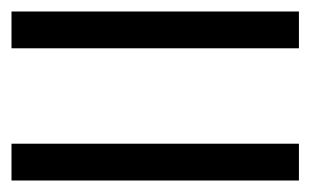

<svg xmlns="http://www.w3.org/2000/svg" viewBox="-20 -527 540 334"><path d="M0 -213V-277H500V-213ZM0 -443V-507H500V-443Z"/></svg>

Font: Mplus 1p
Style: Regular
Weight: 400
Version: Version 1.061